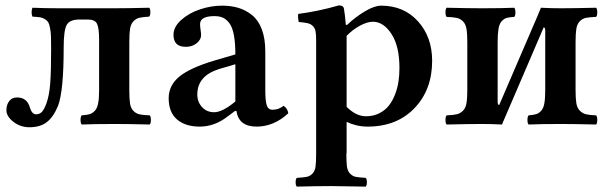

<svg xmlns="http://www.w3.org/2000/svg" viewBox="-20 -463 2275 717"><path d="M3.9 -51.8Q3.9 -71.3 14.2 -85.2Q24.4 -99.1 43.9 -99.1Q81.1 -99.1 91.8 -61Q99.1 -36.1 115.2 -36.1Q127 -36.1 135.7 -44.4Q144.5 -52.7 153.8 -78.1Q164.1 -107.4 167.5 -151.6Q170.9 -195.8 170.9 -278.8Q170.9 -309.1 170.4 -325.7Q169.9 -342.3 167 -357.7Q164.1 -373 160.4 -379.4Q156.7 -385.7 147.9 -391.4Q139.2 -397 129.2 -398.4Q119.1 -399.9 101.1 -400.9Q98.1 -406.7 98.1 -417.2Q98.1 -427.7 101.1 -434.1Q148.9 -432.1 204.1 -432.1H405.8Q459 -432.1 537.1 -434.1Q541.5 -429.7 541.5 -417.5Q541.5 -405.3 537.1 -400.9Q512.2 -399.4 500 -396.5Q487.8 -393.6 478.3 -383.5Q468.8 -373.5 465.8 -356.2Q462.9 -338.9 462.9 -307.1V-126Q462.9 -93.8 465.6 -76.4Q468.3 -59.1 478 -49.1Q487.8 -39.1 500.5 -36.1Q513.2 -33.2 539.1 -32.2Q543.5 -27.8 543.5 -15.1Q543.5 -2.4 539.1 2Q464.8 0 407.2 0Q331.1 0 285.2 2Q280.8 -2.4 280.8 -15.1Q280.8 -27.8 285.2 -32.2Q304.2 -33.7 314.5 -36.6Q324.7 -39.6 333.7 -48.8Q342.8 -58.1 346.4 -76.7Q350.1 -95.2 350.1 -126V-314.9Q350.1 -359.4 342 -374.8Q334 -390.1 308.1 -390.1H276.9Q240.2 -390.1 229 -369.9Q217.8 -349.6 217.8 -286.1Q217.8 -123.5 196.8 -67.9Q179.7 -26.4 155 -7.1Q130.4 12.2 89.8 12.2Q56.2 12.2 30 -8.1Q3.9 -28.3 3.9 -51.8Z M858.9 -84V-223.1L797.9 -205.1Q716.8 -179.7 716.8 -109.9Q716.8 -82.5 734.4 -63.2Q752 -43.9 779.8 -43.9Q810.5 -43.9 858.9 -84ZM862.8 -48.8H857.9L831.1 -28.8Q781.7 9.8 726.1 9.8Q671.9 9.8 640.9 -17.1Q609.9 -43.9 609.9 -96.2Q609.9 -144.5 650.4 -177.5Q690.9 -210.4 783.7 -237.8L858.9 -259.8Q858.9 -302.7 853.5 -331.5Q848.1 -360.4 837.2 -375.5Q826.2 -390.6 813 -396.7Q799.8 -402.8 780.8 -402.8Q727.1 -402.8 727.1 -373Q727.1 -364.7 729 -351.6Q731 -338.4 731 -332Q731 -314.9 714.4 -301.5Q697.8 -288.1 673.8 -288.1Q627.9 -288.1 627.9 -333Q627.9 -362.8 657 -388.7Q686 -414.6 727.3 -428.2Q768.6 -441.9 809.1 -441.9Q842.8 -441.9 870.4 -433.6Q897.9 -425.3 921.4 -406.5Q944.8 -387.7 957.8 -353.3Q970.7 -318.8 970.7 -271V-126Q970.7 -86.4 976.1 -69.8Q981.4 -53.2 998 -53.2Q1020.5 -53.2 1039.1 -67.9Q1053.7 -58.6 1056.6 -40Q1002.9 9.8 938 9.8Q871.6 9.8 862.8 -48.8Z M1274.4 -329.1V-64Q1309.6 -28.8 1346.7 -28.8Q1374 -28.8 1396 -39.8Q1418 -50.8 1431.9 -68.4Q1445.8 -85.9 1455.1 -109.9Q1464.4 -133.8 1468 -158.2Q1471.7 -182.6 1471.7 -209Q1471.7 -290.5 1441.9 -336.2Q1412.1 -381.8 1372.6 -381.8Q1351.1 -381.8 1323.5 -366.7Q1295.9 -351.6 1274.4 -329.1ZM1088.4 233.9Q1084 229.5 1084 217.5Q1084 205.6 1088.4 201.2Q1114.3 199.7 1126 197.3Q1137.7 194.8 1147 185.1Q1156.2 175.3 1158.4 158.7Q1160.6 142.1 1160.6 109.9V-311Q1160.6 -334 1158.4 -345.9Q1156.2 -357.9 1148.4 -365.7Q1140.6 -373.5 1129.4 -376.2Q1118.2 -378.9 1095.7 -380.9Q1094.2 -385.7 1093.3 -396Q1092.3 -406.2 1093.8 -411.1Q1167.5 -420.4 1245.6 -442.9Q1263.2 -442.9 1264.6 -429.2Q1268.1 -410.2 1271.5 -370.1H1276.4Q1306.2 -398.9 1342.3 -420.4Q1378.4 -441.9 1402.8 -441.9Q1488.3 -441.9 1541 -383.3Q1593.8 -324.7 1593.8 -235.8Q1593.8 -127.9 1527.8 -59.1Q1461.9 9.8 1352.5 9.8Q1312 9.8 1274.4 -7.8V109.9H1273.4Q1273.4 142.1 1275.6 158.7Q1277.8 175.3 1287.1 185.1Q1296.4 194.8 1308.1 197.3Q1319.8 199.7 1345.7 201.2Q1350.1 205.6 1350.1 217.5Q1350.1 229.5 1345.7 233.9Q1325.2 233.4 1282.2 232.9Q1239.3 232.4 1217.8 231.9Q1166.5 231.9 1088.4 233.9Z M1844.2 -70.8 1986.3 -400.9Q1988.8 -406.7 1993.2 -417.7Q1997.6 -428.7 2000 -434.1Q2036.1 -432.1 2074.2 -432.1Q2122.1 -432.1 2206.1 -434.1Q2210.4 -429.7 2210.4 -417Q2210.4 -404.3 2206.1 -399.9Q2180.7 -398.9 2167.7 -396.2Q2154.8 -393.6 2145 -383.5Q2135.3 -373.5 2132.3 -355.7Q2129.4 -337.9 2129.4 -306.2V-127Q2129.4 -95.2 2132.3 -77.4Q2135.3 -59.6 2145.3 -49.6Q2155.3 -39.6 2168 -36.4Q2180.7 -33.2 2206.1 -32.2Q2210.4 -27.8 2210.4 -15.1Q2210.4 -2.4 2206.1 2Q2124 0 2074.2 0Q2000 0 1954.1 2Q1949.7 -2.4 1949.7 -15.1Q1949.7 -27.8 1954.1 -32.2Q1972.7 -33.7 1982.7 -36.9Q1992.7 -40 2001.2 -49.6Q2009.8 -59.1 2012.9 -77.6Q2016.1 -96.2 2016.1 -127V-349.1Q2016.1 -360.8 2010.3 -360.8L1868.2 -29.8Q1866.7 -25.9 1861.6 -14.6Q1856.4 -3.4 1855 2Q1816.9 0 1780.3 0Q1731.9 0 1647.9 2Q1643.6 -2.4 1643.6 -15.1Q1643.6 -27.8 1647.9 -32.2Q1673.3 -33.2 1686.3 -36.4Q1699.2 -39.6 1709 -49.6Q1718.8 -59.6 1721.9 -77.4Q1725.1 -95.2 1725.1 -127V-306.2Q1725.1 -337.9 1721.9 -355.7Q1718.8 -373.5 1709 -383.3Q1699.2 -393.1 1686.3 -396Q1673.3 -398.9 1647.9 -399.9Q1643.6 -404.3 1643.6 -417Q1643.6 -429.7 1647.9 -434.1Q1730 -432.1 1780.3 -432.1Q1854.5 -432.1 1900.4 -434.1Q1904.8 -429.7 1904.8 -417Q1904.8 -404.3 1900.4 -399.9Q1881.8 -398.9 1871.8 -396Q1861.8 -393.1 1853.3 -383.5Q1844.7 -374 1841.6 -355.5Q1838.4 -336.9 1838.4 -306.2V-83Q1838.4 -70.8 1844.2 -70.8Z"/></svg>

Font: Common Serif SemiBold
Style: Regular
Weight: 600
Designer: Philipp H. Poll, Khaled Hosny
Foundry: Stefan Peev, Context Ltd.
Version: Version 1.026